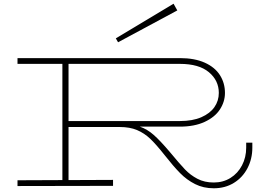

<svg xmlns="http://www.w3.org/2000/svg" viewBox="-20 -998 1420 1031"><path d="M1335 -232V-205Q1335 -145 1309 -95Q1283 -45 1236 -16Q1189 13 1128 13Q1072 13 1027.5 -9.5Q983 -32 947 -68.5Q911 -105 864 -165Q819 -222 787 -252.5Q755 -283 716 -299.5Q677 -316 623 -316H348V-31L587 -32V0L74 1V-30L315 -31V-655H74V-686H946Q1025 -686 1079.5 -661.5Q1134 -637 1161 -594.5Q1188 -552 1188 -499Q1188 -452 1161 -410.5Q1134 -369 1079 -343.5Q1024 -318 946 -318H731Q771 -304 805.5 -273.5Q840 -243 891 -183Q944 -119 973 -88.5Q1002 -58 1040 -38Q1078 -18 1128 -18Q1178 -18 1217.5 -42.5Q1257 -67 1279.5 -110Q1302 -153 1302 -205V-232ZM348 -655V-348H946Q1014 -348 1061 -368.5Q1108 -389 1131.5 -423Q1155 -457 1155 -499Q1155 -566 1101.5 -610.5Q1048 -655 946 -655ZM614 -771 932 -942 912 -978 602 -792Z"/></svg>

Font: BioRhyme Expanded ExtraLight
Style: Regular
Weight: 275
Width: 7
Designer: Aoife Mooney
Foundry: Aoife Mooney Type
Version: Version 1.000